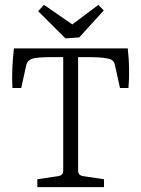

<svg xmlns="http://www.w3.org/2000/svg" viewBox="-20 -766 579 786"><path d="M382.8 -746.1 404.8 -723.1 304.2 -612.8 248 -608.9 136.2 -720.2 160.2 -746.1 275.9 -666ZM405.8 0H132.8V-32.2L217.8 -44.9Q238.8 -47.9 238.8 -67.9V-532.2H191.9Q130.9 -532.2 111.3 -525.4Q91.8 -518.6 87.9 -501L66.9 -405.8H30.8Q26.9 -481.9 37.1 -567.9H502.9Q512.7 -483.9 505.9 -405.8H471.2L450.2 -501Q447.3 -517.1 431.2 -523.9Q405.3 -531.7 349.1 -532.2H299.8V-67.9Q299.8 -47.9 320.8 -44.9L405.8 -32.2Z"/></svg>

Font: Yrsa-Light
Style: Regular
Weight: 300
Designer: Anna Giedrys (Yrsa+Rasa design), David Brezina (Yrsa art-direction, Rasa art-direction, design)
Foundry: Rosetta Type Foundry
Version: Version 1.001;PS 1.1;hotconv 1.0.88;makeotf.lib2.5.647800